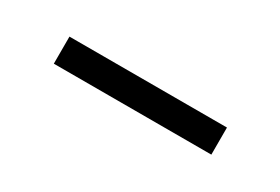

<svg xmlns="http://www.w3.org/2000/svg" viewBox="-8 -946 534 366"><g transform="rotate(30 259.5 -763.0)"><path d="M432.6 -793.5V-733.9H85.9V-793.5Z"/></g></svg>

Font: Oxygen
Style: Regular
Weight: 400
Designer: Vernon Adams
Foundry: Vernon Adams
Version: Version Release 0.2.3 webfont; ttfautohint (v0.93.3-1d66) -l